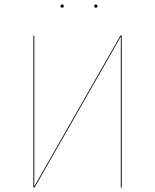

<svg xmlns="http://www.w3.org/2000/svg" viewBox="-20 -839 694 859"><path d="M258.1 -819.1C253.3 -819.1 250.7 -815.5 250.7 -811.7C250.7 -807.9 253.3 -804.4 258.1 -804.4C262.9 -804.4 265.5 -807.9 265.5 -811.7C265.5 -815.5 262.9 -819.1 258.1 -819.1ZM408.8 -819.1C403.9 -819.1 401.4 -815.5 401.4 -811.7C401.4 -807.9 403.9 -804.4 408.8 -804.4C413.6 -804.4 416.1 -807.9 416.1 -811.7C416.1 -815.5 413.6 -819.1 408.8 -819.1ZM524.5 -680.1H519.1L133.1 -4.4C133.2 -18.9 133.4 -37.9 133.4 -54.3V-680.1H129.3V0H134.7L520.7 -675.8C520.4 -655 520.4 -630.9 520.4 -608.1V0H524.5Z"/></svg>

Font: Fira Sans Four
Style: Regular
Weight: 100
Designer: Carrois Corporate & Edenspiekermann AG
Foundry: Carrois Corporate GbR & Edenspiekermann AG
Version: Version 4.203;PS 004.203;hotconv 1.0.88;makeotf.lib2.5.64775